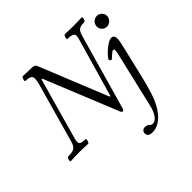

<svg xmlns="http://www.w3.org/2000/svg" viewBox="-234 -884 1370 1370"><g transform="rotate(-45 451.0 -199.0)"><path d="M494.1 0 267.1 -558.1 259.8 -557.1 128.9 -90.8Q119.1 -56.6 129.2 -45.4Q139.2 -34.2 181.2 -34.2Q185.1 -32.7 184.3 -24.4Q183.6 -16.1 179.2 -6.6Q174.8 2.9 170.9 2.9Q127.9 0 83 0Q39.1 0 -5.9 2.9Q-9.8 1.5 -9.3 -6.8Q-8.8 -15.1 -4.4 -24.7Q0 -34.2 3.9 -34.2Q49.3 -34.2 67.6 -45.7Q85.9 -57.1 95.2 -90.8L223.1 -545.9Q237.3 -596.7 226.3 -613.8Q215.3 -630.9 169.9 -630.9Q166 -632.3 166.7 -640.6Q167.5 -648.9 171.6 -658.4Q175.8 -668 180.2 -668Q231.9 -666 256.8 -666Q283.2 -666 292.7 -661.4Q302.2 -656.7 308.1 -642.1L517.1 -126L523.9 -127L652.8 -575.2Q662.1 -607.9 649.7 -619.4Q637.2 -630.9 594.2 -630.9Q590.3 -632.3 591.1 -640.6Q591.8 -648.9 596.2 -658.4Q600.6 -668 605 -668Q660.6 -666 689.9 -666Q718.3 -666 775.9 -668Q779.8 -666.5 779.3 -658.2Q778.8 -649.9 774.7 -640.4Q770.5 -630.9 766.1 -630.9Q727.5 -630.9 711.7 -620.1Q695.8 -609.4 686 -576.2L522 0Q517.1 14.2 508.8 14.2Q500.5 14.2 494.1 0ZM856 -493.2Q835 -493.2 820.1 -508.5Q805.2 -523.9 805.2 -544.9Q805.2 -567.4 821 -583.3Q836.9 -599.1 858.9 -599.1Q880.4 -599.1 895.8 -584Q911.1 -568.8 911.1 -547.9Q911.1 -525.9 894.5 -509.5Q877.9 -493.2 856 -493.2ZM554.2 270Q507.8 270 507.8 236.8Q507.8 221.7 517.1 212.9Q526.4 204.1 539.1 204.1Q561.5 204.1 573.2 215.8Q585.4 228 598.1 228Q625 228 645.8 196Q666.5 164.1 674.8 124L775.9 -307.1Q778.8 -321.8 778.8 -331.1Q778.8 -345.2 769 -345.2Q758.3 -345.2 719.2 -306.2Q715.3 -302.7 709.5 -304.2Q703.6 -305.7 699.7 -311.8Q695.8 -317.9 699.2 -323.2Q719.7 -353 758.5 -384.5Q797.4 -416 821.8 -416Q849.1 -416 849.1 -377.9Q849.1 -360.4 837.9 -314L779.8 -67.9Q769 -22.5 761.7 4.4Q754.4 31.2 741 73Q727.5 114.7 710 147.9Q692.4 181.2 670.9 207Q616.7 270 554.2 270Z"/></g></svg>

Font: Junicode SmCond
Style: Italic
Weight: 400
Width: 4
Italic angle: -11°
Designer: Peter S. Baker
Version: Version 2.206